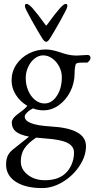

<svg xmlns="http://www.w3.org/2000/svg" viewBox="-20 -668 481 978"><path d="M11 0ZM441 -373Q441 -364 431 -354Q426 -349 423 -349H396Q369 -349 366 -341Q360 -323 360 -295Q360 -245 338 -201.5Q316 -158 279.5 -132Q243 -106 201 -106Q172 -106 148 -116Q130 -107 118 -95Q106 -83 106 -74Q106 -32 236 -24Q328 -19 373 6Q418 31 418 77Q418 127 385 177Q352 227 300 258.5Q248 290 195 290Q110 290 60.5 258Q11 226 11 170Q11 144 19 126.5Q27 109 44 95L84 63L128 28Q81 19 60.5 2Q40 -15 40 -44Q40 -62 63 -81Q87 -99 100 -109.5Q113 -120 119 -129Q83 -150 61 -184.5Q39 -219 39 -258Q39 -303 63 -339Q87 -375 127 -395.5Q167 -416 213 -416Q243 -416 285 -402Q292 -399 306 -395Q328 -389 342 -387Q356 -385 373 -385Q384 -385 406 -387L428 -388Q433 -388 437 -384Q441 -380 441 -373ZM295 -275Q295 -303 281.5 -329Q268 -355 246 -370.5Q224 -386 200 -386Q177 -386 156.5 -370Q136 -354 123.5 -327Q111 -300 111 -270Q111 -236 124 -206Q137 -176 159 -158.5Q181 -141 207 -141Q244 -141 269.5 -179.5Q295 -218 295 -275ZM207 37Q178 35 164 33Q121 62 103.5 89.5Q86 117 86 155Q86 195 121.5 222.5Q157 250 209 250Q268 250 304 223Q329 204 343 173.5Q357 143 357 109Q357 76 322 59Q287 42 207 37ZM195 -473Q176 -503 141.5 -564.5Q107 -626 107 -635Q107 -643 108.5 -645.5Q110 -648 116 -648Q126 -648 146 -626Q170 -599 212 -541Q214 -538 215.5 -538Q217 -538 219 -541Q261 -599 285 -626Q305 -648 314 -648Q320 -648 321.5 -645.5Q323 -643 323 -635Q323 -626 288.5 -564.5Q254 -503 235 -473Q224 -455 215 -455Q206 -455 195 -473Z"/></svg>

Font: EB Garamond
Style: Regular
Weight: 400
Designer: Georg Duffner and Octavio Pardo
Foundry: Georg Duffner
Version: Version 1.000; ttfautohint (v1.6)